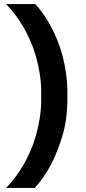

<svg xmlns="http://www.w3.org/2000/svg" viewBox="-20 -720 420 940"><path d="M310 -240Q310 -134 285 -53Q260 28 230 85Q195 151 150 200H10Q58 151 96 85Q112 57 127.5 22.5Q143 -12 155 -53Q167 -94 174.5 -141Q182 -188 182 -240V-260Q182 -313 174.5 -359.5Q167 -406 155 -447Q143 -488 127.5 -522.5Q112 -557 96 -585Q58 -651 10 -700H153Q198 -651 232 -585Q247 -557 261 -522.5Q275 -488 286 -447Q297 -406 303.5 -359.5Q310 -313 310 -260Z"/></svg>

Font: Golos Text DemiBold
Style: Regular
Weight: 600
Designer: A.Korolkova, Vitaly Kuzmin
Foundry: ParaType Ltd
Version: Version 2.002